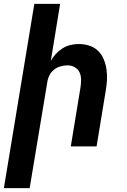

<svg xmlns="http://www.w3.org/2000/svg" viewBox="-33 -755 653 990"><path d="M-13 215 144 -735H277L229 -441Q240 -461 255.5 -477.5Q271 -494 290 -506Q309 -518 330.5 -523Q352 -528 373 -528Q402 -528 428 -519.5Q454 -511 472.5 -493Q491 -475 501.5 -450Q512 -425 516 -398Q520 -371 518.5 -342.5Q517 -314 512 -286L465 0H332L382 -304Q385 -324 385 -344Q385 -364 377.5 -381Q370 -398 353 -408Q336 -418 316 -418Q298 -418 279.5 -413Q261 -408 246 -396Q231 -384 222 -366.5Q213 -349 211 -332L120 215Z"/></svg>

Font: Iosevka Extrabold Extended
Style: Italic
Weight: 800
Width: 7
Italic angle: -9°
Monospace: yes
Designer: Belleve Invis
Foundry: Belleve Invis
Version: Version 32.5.0; ttfautohint (v1.8.4)